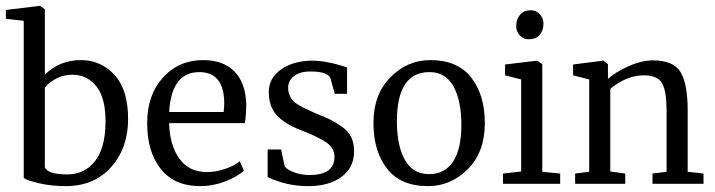

<svg xmlns="http://www.w3.org/2000/svg" viewBox="-22 -627 2440 655"><path d="M59 -20V-556L-2 -563V-593L113 -607H115L131 -595V-372Q181 -422 254 -422Q322 -422 368.5 -371.5Q415 -321 415 -221Q415 -122 357 -57Q299 8 202 8Q153 8 110.5 -2Q68 -12 59 -20ZM225 -372Q171 -372 131 -329V-56Q142 -32 207 -32Q266 -32 301.5 -76.5Q337 -121 338 -209Q339 -291 307.5 -331.5Q276 -372 225 -372Z M662 8Q573 8 526.5 -50.5Q480 -109 480 -207Q480 -303 534 -362.5Q588 -422 671 -422Q739 -422 777 -384Q815 -346 818 -275Q818 -230 813 -207H555Q557 -131 590 -85.5Q623 -40 684 -40Q714 -40 746.5 -51Q779 -62 796 -77L810 -45Q788 -24 746 -8Q704 8 662 8ZM658 -381Q563 -381 555 -245H741Q743 -265 743 -278Q741 -381 658 -381Z M891 -23V-117H937L949 -60Q957 -48 981.5 -39Q1006 -30 1034 -30Q1119 -30 1119 -92Q1119 -121 1093.5 -139.5Q1068 -158 1007 -182Q949 -204 922 -234Q895 -264 895 -313Q895 -361 937.5 -390.5Q980 -420 1043 -420Q1093 -420 1162 -397V-307H1120L1105 -361Q1094 -383 1039 -383Q1004 -384 982.5 -368.5Q961 -353 961 -327Q961 -314 965.5 -303.5Q970 -293 974.5 -286.5Q979 -280 992.5 -271.5Q1006 -263 1011 -260.5Q1016 -258 1035 -249.5Q1054 -241 1058 -239Q1089 -227 1106.5 -218Q1124 -209 1145.5 -194Q1167 -179 1176.5 -158.5Q1186 -138 1186 -111Q1186 -56 1143.5 -24Q1101 8 1029 8Q956 8 891 -23Z M1442 -33Q1495 -33 1523.5 -75.5Q1552 -118 1552 -201Q1552 -282 1525.5 -331.5Q1499 -381 1443 -381Q1332 -381 1332 -213Q1332 -131 1359 -82Q1386 -33 1442 -33ZM1252 -207Q1252 -305 1310 -363.5Q1368 -422 1446 -422Q1539 -422 1585.5 -362.5Q1632 -303 1632 -207Q1632 -108 1574 -50Q1516 8 1438 8Q1345 8 1298.5 -51.5Q1252 -111 1252 -207Z M1694 0V-35L1756 -42V-356L1701 -370V-407L1810 -420H1811L1828 -408V-41L1889 -35V0ZM1781 -493Q1763 -493 1751 -506.5Q1739 -520 1739 -539Q1739 -561 1752 -576.5Q1765 -592 1788 -592Q1808 -592 1820 -578Q1832 -564 1832 -546Q1832 -523 1819 -508Q1806 -493 1781 -493Z M1940 0V-35L1988 -41V-356L1933 -370V-407L2035 -420H2037L2052 -408V-358Q2079 -382 2123 -401.5Q2167 -421 2206 -421Q2275 -421 2299.5 -381.5Q2324 -342 2324 -249V-41L2378 -35V0H2204V-35L2252 -41V-249Q2252 -315 2237 -342.5Q2222 -370 2174 -370Q2116 -370 2060 -324V-42L2111 -35V0Z"/></svg>

Font: Aikya
Style: Regular
Weight: 400
Designer: Neelakash Kshetrimayum (Latin subset based on Merriweather by Eben Sorkin)
Foundry: Brand New Type
Version: Version 1.00 b005